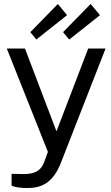

<svg xmlns="http://www.w3.org/2000/svg" viewBox="-20 -773 557 962"><path d="M118 169C190 169 246 142 285 43L509 -530H422L263 -115L105 -530H14L220 -12L201 40C190 68 170 101 93 99L38 98V157C38 157 57 169 118 169ZM481 -697 434 -753 296 -612 327 -575ZM316 -697 270 -753 132 -612 162 -575Z"/></svg>

Font: Cheyenne Sans
Style: Regular
Weight: 400
Designer: The Public Sans project authors (U.S. Web Design System), Libre Franklin designed by Pablo Impallari and Rodrigo Fuenzal
Foundry: The Cheyenne Sans Project Authors
Version: Version 2.007